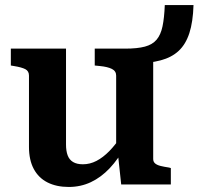

<svg xmlns="http://www.w3.org/2000/svg" viewBox="-20 -732 788 762"><path d="M242 -539V-158Q242 -133 248.5 -115.5Q255 -98 270 -89Q285 -80 309 -80Q337 -80 363 -93.5Q389 -107 414 -132.5Q439 -158 464 -196L477 -152Q450 -101 415.5 -64.5Q381 -28 340.5 -9Q300 10 253 10Q204 10 168.5 -8Q133 -26 114 -61.5Q95 -97 95 -149V-432Q95 -450 80.5 -457.5Q66 -465 35 -470L23 -472V-539ZM477 -539Q525 -539 555 -547Q585 -555 601.5 -574.5Q618 -594 625 -627.5Q632 -661 634 -712H748Q746 -645 731.5 -600.5Q717 -556 689 -530Q661 -504 617.5 -492.5Q574 -481 514 -479L588 -510V-101Q588 -90 595.5 -83.5Q603 -77 617 -73.5Q631 -70 651 -67L658 -65V0H461L448 -121L441 -127V-432Q441 -450 424 -458.5Q407 -467 376 -470L356 -472V-539Z"/></svg>

Font: Roboto Serif SemiBold
Style: Regular
Weight: 600
Designer: Greg Gazdowicz
Foundry: Commercial Type
Version: Version 1.008